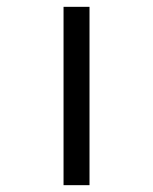

<svg xmlns="http://www.w3.org/2000/svg" viewBox="-20 -542 448 562"><path d="M166 0V-522H242V0Z"/></svg>

Font: Lexend Peta Light
Style: Regular
Weight: 300
Version: Version 1.007